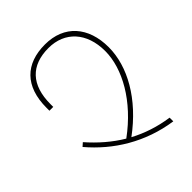

<svg xmlns="http://www.w3.org/2000/svg" viewBox="-204 -841 959 959"><g transform="rotate(-45 275.5 -361.5)"><path d="M459 1V-25C383 -36 315 -59 255 -91C411 -206 493 -354 493 -489C493 -632 413 -724 277 -724C141 -724 59 -647 59 -494V-474H86V-493C86 -629 154 -699 277 -699C392 -699 467 -618 467 -488C467 -364 385 -216 232 -104C170 -141 115 -189 66 -245L48 -229C148 -111 287 -24 459 1Z"/></g></svg>

Font: Noto Sans Armenian SemiCondensed Thin
Style: Regular
Weight: 100
Width: 4
Designer: Monotype Design Team
Foundry: Monotype Imaging Inc.
Version: Version 2.008